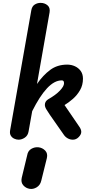

<svg xmlns="http://www.w3.org/2000/svg" viewBox="-20 -948 610 1303"><path d="M106 0Q91.5 0 76.8 -6.8Q62 -13.5 53.5 -27.2Q45 -41 48.5 -62.5L192.5 -878.5Q197.5 -906 215.8 -917.2Q234 -928.5 255 -928.5Q283 -928.5 302.2 -912.2Q321.5 -896 316.5 -864.5L231 -378Q272 -437.5 320.5 -473.5Q369 -509.5 436 -509.5Q464.5 -509.5 488.8 -498.2Q513 -487 528 -466Q543 -445 543 -414Q543 -370.5 523.2 -336.2Q503.5 -302 474.8 -277Q446 -252 418 -235L518 -88.5Q531.5 -69.5 531.5 -53Q531.5 -35.5 514.2 -17.8Q497 0 474.5 0Q456 0 439.8 -9Q423.5 -18 413 -33.5L318 -169.5Q305.5 -188.5 295 -205.2Q284.5 -222 284.5 -236.5Q284.5 -249.5 290.8 -258.8Q297 -268 306 -273.5Q360 -304.5 387.2 -333.8Q414.5 -363 414.5 -382.5Q414.5 -392.5 411.2 -397.5Q408 -402.5 399.5 -402.5Q373.5 -402.5 348.5 -388.8Q323.5 -375 298.8 -348.5Q274 -322 249 -283.2Q224 -244.5 198.5 -193.5L174 -56.5Q169.5 -28.5 148.8 -14.2Q128 0 106 0ZM181.5 333.5Q155.5 329.5 138 309.5Q120.5 289.5 127.5 258.5L164.5 105.5Q169.5 75.5 192.5 62.2Q215.5 49 240.5 51.5Q268 54.5 286.8 74Q305.5 93.5 298 125L260 278.5Q253 308.5 229.2 323Q205.5 337.5 181.5 333.5Z"/></svg>

Font: Edu AU VIC WA NT Pre SemiBold
Style: Regular
Weight: 600
Designer: Tina and Corey Anderson, Eben Sorkin, Mirko Velimirovic
Foundry: Google for Education
Version: Version 1.001